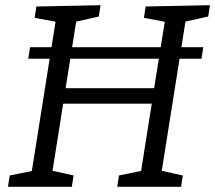

<svg xmlns="http://www.w3.org/2000/svg" viewBox="-20 -718 827 738"><path d="M10.6 0 17.3 -43.5 114.6 -63.2 100.5 -49.2 195.5 -647.2 205.9 -632.2 113.2 -649.5 119.9 -693 366.5 -698 359.8 -654.5 262.2 -632.5 274.8 -647.2 229.9 -364.7 220.5 -379.1H588.8L569.8 -362.4L615.4 -647.2L625.1 -632.2L533.2 -649.5L539.8 -693L787 -698L780.3 -654.5L681.4 -632.5L694.8 -647.2L599.8 -49.2L592.5 -63.5L682.7 -43.5L676 0H430.5L437.2 -43.5L533.8 -63.2L520.5 -49.2L566.4 -338.9L577.8 -319.5H209.8L225.9 -338.6L179.9 -49.2L173.2 -63.5L262.8 -43.5L256.1 0ZM88.6 -492.2 95.6 -536.7H761.4L754.4 -492.2Z"/></svg>

Font: Bitter Thin
Style: Italic
Weight: 100
Italic angle: -9°
Designer: Sol Matas, and Bitter project Authors
Foundry: Sol Matas
Version: Version 2.002